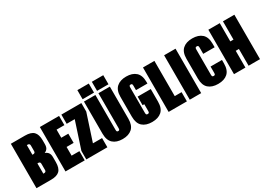

<svg xmlns="http://www.w3.org/2000/svg" viewBox="-9 -1746 3609 2620"><g transform="rotate(-30 1796.0 -436.0)"><path d="M442 -255V-177Q442 -83 400.5 -41.5Q359 0 265 0H35V-700H258Q352 -700 393.5 -658.5Q435 -617 435 -523V-465Q435 -423 420 -398.5Q405 -374 372 -360Q407 -348 424.5 -322.5Q442 -297 442 -255ZM260 -543Q260 -575 228 -575H215V-423H228Q260 -423 260 -455ZM260 -255Q260 -287 228 -287H215V-125H228Q260 -125 260 -157Z M672 -427H783V-282H672V-145H795V0H492V-700H795V-555H672Z M1152 0H820V-134L958 -555H831V-700H1146V-566L1008 -145H1152Z M1187 -194Q1187 -90 1241 -41Q1295 8 1391 8Q1487 8 1541 -41Q1595 -90 1595 -194V-700H1415V-150Q1415 -132 1410 -124.5Q1405 -117 1391 -117Q1377 -117 1372 -124.5Q1367 -132 1367 -150V-700H1187ZM1367 -880V-737H1187V-880ZM1595 -880V-737H1415V-880Z M1882 -257H1855V-392H2062V-194Q2062 -90 2007.5 -41Q1953 8 1856 8Q1759 8 1704.5 -41Q1650 -90 1650 -194V-506Q1650 -610 1704.5 -659Q1759 -708 1855 -708Q1951 -708 2005.5 -659Q2060 -610 2060 -506V-480H1880V-550Q1880 -568 1875 -575.5Q1870 -583 1855 -583Q1840 -583 1835 -575.5Q1830 -568 1830 -550V-150Q1830 -132 1835.5 -124.5Q1841 -117 1856 -117Q1871 -117 1876.5 -124.5Q1882 -132 1882 -150Z M2405 0H2117V-700H2297V-145H2405Z M2630 -700V0H2450V-700Z M2922 -250H3102V-194Q3102 -90 3047.5 -41Q2993 8 2896 8Q2799 8 2744.5 -41Q2690 -90 2690 -194V-506Q2690 -610 2744.5 -659Q2799 -708 2896 -708Q2993 -708 3047.5 -659Q3102 -610 3102 -506V-450H2922V-550Q2922 -568 2916.5 -575.5Q2911 -583 2896 -583Q2881 -583 2875.5 -575.5Q2870 -568 2870 -550V-150Q2870 -132 2875.5 -124.5Q2881 -117 2896 -117Q2911 -117 2916.5 -124.5Q2922 -132 2922 -150Z M3557 -700V0H3377V-264H3327V0H3147V-700H3327V-412H3377V-700Z"/></g></svg>

Font: FFF_AZADLIQ Black
Style: Regular
Weight: 900
Designer: bBox Type GmbH
Foundry: bBox Type GmbH
Version: Version 1.001